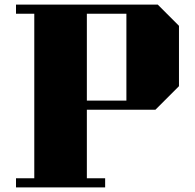

<svg xmlns="http://www.w3.org/2000/svg" viewBox="-20 -820 853 840"><path d="M763 -707V-443L660 -340H360V-40H440V0H50V-40H130V-760H50V-800H670ZM360 -380H533V-760H360Z"/></svg>

Font: Kumar One
Style: Regular
Weight: 400
Designer: Parimal Parmar
Foundry: Indian Type Foundry
Version: Version 1.001;PS 1.001;hotconv 1.0.88;makeotf.lib2.5.647800